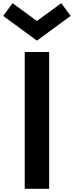

<svg xmlns="http://www.w3.org/2000/svg" viewBox="-65 -1187 464 1207"><path d="M90.5 0H244V-860H90.5ZM167 -931.5 379 -1087 320 -1167 167 -1055 14 -1167 -45 -1087Z"/></svg>

Font: Spartan
Style: Bold
Weight: 700
Designer: Matt Bailey, Mirko Velimirovic
Foundry: Matt Bailey
Version: Version 1.003; ttfautohint (v1.8.3)